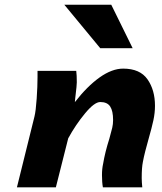

<svg xmlns="http://www.w3.org/2000/svg" viewBox="-20 -799 693 819"><path d="M415 -52.2Q415 -79.1 419.9 -100.6Q428.2 -150.4 446.3 -207Q455.1 -237.8 458.7 -253.7Q462.4 -269.5 462.4 -287.1Q462.4 -325.7 450 -344.7Q437.5 -363.8 407.7 -363.8Q382.8 -363.8 342.8 -315.4Q302.7 -267.1 271 -209L218.3 0H52.2L127 -301.8Q132.8 -325.2 136.5 -378.4Q140.1 -431.6 140.1 -470.2V-496.6H305.2Q307.6 -479 307.6 -447.8Q307.6 -440.4 306.2 -427Q304.7 -413.6 303.2 -400.4Q302.2 -390.1 301 -380.9Q299.8 -371.6 299.3 -363.3Q352.1 -431.2 405 -468.8Q458 -506.3 505.4 -506.3Q577.1 -506.3 609.1 -460.7Q641.1 -415 641.1 -347.7Q641.1 -317.9 634.3 -285.9Q627.4 -253.9 613.3 -204.6Q606.4 -180.7 599.9 -155Q593.3 -129.4 589.4 -107.9Q584.5 -84.5 584.5 -40Q584.5 -22.9 586.9 0H418.9Q415 -21 415 -52.2ZM454.6 -778.8 545.9 -593.3H407.7L254.4 -778.8Z"/></svg>

Font: Lesson One Extra
Style: Italic
Weight: 800
Italic angle: -14°
Designer: But Ko, Victor Gaultney, Annie Olsen, Julie Remington, Don Collingsworth, Eric Hays, Becca Hirsbrunner
Version: Version 1.100